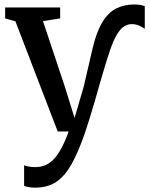

<svg xmlns="http://www.w3.org/2000/svg" viewBox="-20 -589 672 860"><path d="M137.5 251.5Q122 251.5 108.8 249.2Q95.5 247 88 243.5V151Q94 154.5 108.2 157Q122.5 159.5 138 159.5Q158.5 159.5 178 152.8Q197.5 146 216 128.8Q234.5 111.5 252.2 80Q270 48.5 287.5 0H238.5L49 -493.5L3 -506.5V-555.5H249.5V-506.5L172.5 -494.5L270 -202L314 -60.5L355.5 -203L394.5 -371.5Q412.5 -447.5 439 -490.5Q465.5 -533.5 501 -551.2Q536.5 -569 582 -569Q596.5 -569 608.8 -566.8Q621 -564.5 628.5 -561V-460Q615 -469.5 600.5 -475.2Q586 -481 569.5 -481Q553 -481 536.5 -471Q520 -461 504 -435Q488 -409 471.5 -360Q460 -326 448.8 -288.5Q437.5 -251 426.2 -211.5Q415 -172 403.8 -133Q392.5 -94 380.8 -56.5Q369 -19 357.5 15Q330 93 300.8 145.8Q271.5 198.5 233 225Q194.5 251.5 137.5 251.5Z"/></svg>

Font: Merriweather Medium
Style: Regular
Weight: 500
Version: Version 2.100